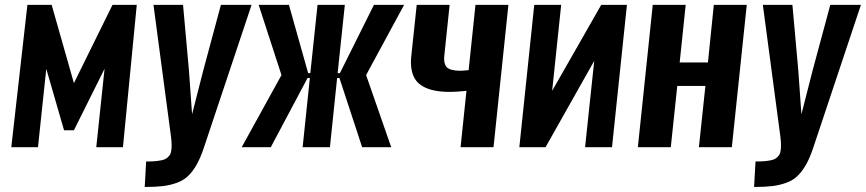

<svg xmlns="http://www.w3.org/2000/svg" viewBox="-20 -598 3518 780"><path d="M25.9 0 91.3 -578.1H189.9L280.3 -260.3L437 -578.1H535.6L479.5 0H371.1L404.8 -318.8L280.3 -68.8H240.2L168 -318.4L134.3 0Z M567.9 161.6 573.7 58.1Q594.7 58.1 608.9 56.9Q623 55.7 635.7 53.2Q648.4 50.8 655.5 45.9Q662.6 41 668.2 33.9Q673.8 26.9 675.5 15.9Q677.2 4.9 677.2 -9Q677.2 -22.9 674.8 -42L603.5 -578.1H723.6L747.6 -312L760.3 -133.8L805.7 -311.5L877.4 -578.1H1002L808.1 2.4Q794.4 43.5 778.8 71Q763.2 98.6 744.4 116.7Q725.6 134.8 698.7 144.5Q671.9 154.3 641.8 158Q611.8 161.6 567.9 161.6Z M961.9 0 1123.5 -293 1030.8 -578.1H1153.8L1231.9 -300.8H1240.7L1270 -578.1H1380.9L1351.6 -300.8H1360.8L1499 -578.1H1621.6L1467.3 -293L1569.3 0H1451.2L1358.9 -281.2H1349.6L1320.3 0H1209.5L1238.8 -281.2H1229.5L1080.1 0Z M1851.1 0 1875 -229Q1833.5 -224.6 1807.6 -224.6Q1721.2 -224.6 1682.1 -258.3Q1649.9 -286.1 1649.4 -344.7Q1649.4 -356.9 1650.9 -370.6L1672.9 -578.1H1806.6L1785.2 -373.5Q1784.2 -366.2 1784.2 -359.9Q1784.2 -337.9 1793.9 -326.2Q1806.2 -311.5 1846.7 -310.5Q1860.8 -310.5 1883.8 -313L1911.6 -578.1H2045.4L1984.9 0Z M2089.8 0 2150.4 -578.1H2259.8L2223.1 -229L2422.4 -578.1H2526.9L2466.3 0H2356.9L2394 -350.6L2196.3 0Z M2571.3 0 2631.8 -578.1H2765.6L2741.2 -344.2H2856L2879.9 -578.1H3013.7L2953.1 0H2819.3L2845.7 -249H2731.4L2705.1 0Z M3043.5 161.6 3049.3 58.1Q3070.3 58.1 3084.5 56.9Q3098.6 55.7 3111.3 53.2Q3124 50.8 3131.1 45.9Q3138.2 41 3143.8 33.9Q3149.4 26.9 3151.1 15.9Q3152.8 4.9 3152.8 -9Q3152.8 -22.9 3150.4 -42L3079.1 -578.1H3199.2L3223.1 -312L3235.8 -133.8L3281.2 -311.5L3353 -578.1H3477.5L3283.7 2.4Q3270 43.5 3254.4 71Q3238.8 98.6 3220 116.7Q3201.2 134.8 3174.3 144.5Q3147.5 154.3 3117.4 158Q3087.4 161.6 3043.5 161.6Z"/></svg>

Font: Oswald
Style: Medium
Weight: 500
Designer: Vernon Adams
Foundry: Vernon Adams
Version: 3.0; ttfautohint (v0.94.23-7a4d-dirty) -l 8 -r 50 -G 150 -x 